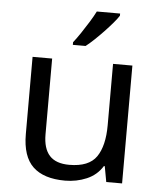

<svg xmlns="http://www.w3.org/2000/svg" viewBox="-54 -813 727 870"><g transform="rotate(5 309.0 -378.0)"><path d="M533 -536V0H461L448 -71H444Q418 -29 372 -9.5Q326 10 274 10Q177 10 128 -36.5Q79 -83 79 -185V-536H168V-191Q168 -127 197 -95Q226 -63 287 -63Q376 -63 410.5 -113Q445 -163 445 -257V-536ZM457 -756Q448 -742 431 -722Q414 -702 393.5 -680.5Q373 -659 352.5 -639.5Q332 -620 314 -606H256V-618Q271 -637 288.5 -663Q306 -689 323 -716.5Q340 -744 351 -766H457Z"/></g></svg>

Font: Noto Sans Adlam Unjoined
Style: Regular
Weight: 400
Designer: Mark Jamra, Neil Patel
Foundry: JamraPatel LLC
Version: Version 3.001